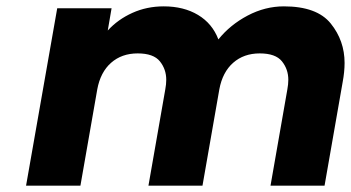

<svg xmlns="http://www.w3.org/2000/svg" viewBox="-20 -584 1104 604"><path d="M873 -564Q977 -564 1020.5 -510Q1064 -456 1064 -386Q1064 -358 1058 -326L1001 0H831L884 -303Q887 -319 887 -333Q887 -366 867 -391Q847 -416 797 -416Q747 -416 713.5 -386.5Q680 -357 670 -303L617 0H447L500 -303Q503 -319 503 -333Q503 -366 483 -391Q463 -416 413 -416Q363 -416 329.5 -386.5Q296 -357 286 -303L233 0H62L160 -558H331L319 -488Q351 -523 396.5 -543.5Q442 -564 495 -564Q558 -564 603 -537Q648 -510 667 -460Q704 -506 759 -535Q814 -564 873 -564Z"/></svg>

Font: Fz Poppins
Style: Bold Italic
Weight: 700
Italic angle: -10°
Designer: Ninad Kale (Devanagari), Jonny Pinhorn (Latin)
Foundry: Indian Type Foundry
Version: Vit hóa bi Vntype.Com & FontZin.Com